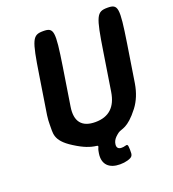

<svg xmlns="http://www.w3.org/2000/svg" viewBox="-156 -829 1008 1120"><g transform="rotate(-20 348.0 -269.0)"><path d="M346 -108C262 -108 226 -154 240 -242L277 -477C310 -689 306 -711 240 -711C174 -711 164 -689 131 -477L94 -242C91 -221 90 -202 90 -184C92 -136 73 -91 174 -28C291 47 322 11 311 37C306 47 304 58 302 71C292 138 331 173 397 173C415 173 430 171 444 167C478 157 481 148 480 113C479 79 477 77 460 82C454 84 447 85 438 85C417 85 408 73 411 53C413 38 420 25 432 13C437 8 444 2 452 -4C476 -21 509 -8 583 -104C611 -141 630 -187 639 -242L676 -477C709 -689 705 -711 639 -711C572 -711 562 -689 529 -477L492 -242C478 -154 431 -108 346 -108Z"/></g></svg>

Font: Asimov Print
Style: AIt
Weight: 500
Designer: Google
Version: Version 2.000980: 2014